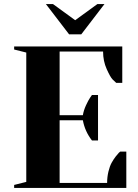

<svg xmlns="http://www.w3.org/2000/svg" viewBox="-20 -930 685 950"><path d="M275 -360H390Q394 -384 405.5 -409Q417 -434 426 -447L435 -460H465V-235H435Q400 -280 390 -335H275V-25H510Q510 -54 516.5 -81Q523 -108 532.5 -125Q542 -142 552 -155Q562 -168 568 -174L575 -180H605V0H50V-15L110 -30V-670L50 -685V-700H585V-520H555Q548 -526 537 -537Q526 -548 508 -588Q490 -628 490 -675H275ZM497 -910 382 -760H322L207 -910H242L352 -830L462 -910Z"/></svg>

Font: Yeseva One
Style: Regular
Weight: 400
Designer: Jovanny Lemonad
Foundry: Jovanny Lemonad
Version: Version 2.000